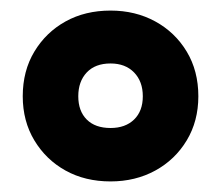

<svg xmlns="http://www.w3.org/2000/svg" viewBox="-20 -837 418 363"><path d="M189 -494Q141 -494 104 -514.5Q67 -535 45 -571.5Q23 -608 23 -655Q23 -703 45 -739.5Q67 -776 104 -796.5Q141 -817 189 -817Q236 -817 273.5 -796.5Q311 -776 333 -739.5Q355 -703 355 -655Q355 -608 333 -571.5Q311 -535 273.5 -514.5Q236 -494 189 -494ZM189 -595Q217 -595 233.5 -611Q250 -627 250 -655Q250 -683 233.5 -700Q217 -717 189 -717Q160 -717 144 -700Q128 -683 128 -655Q128 -627 144 -611Q160 -595 189 -595Z"/></svg>

Font: Noto Sans Kannada UI Condensed Black
Style: Regular
Weight: 900
Width: 3
Designer: Jelle Bosma - Monotype Design Team
Foundry: Monotype Imaging Inc.
Version: Version 2.005; ttfautohint (v1.8.4.7-5d5b)